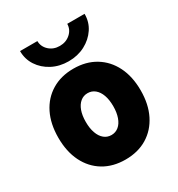

<svg xmlns="http://www.w3.org/2000/svg" viewBox="-180 -869 921 994"><g transform="rotate(-30 281.0 -372.0)"><path d="M281.2 7.8Q206.5 7.8 151.1 -25.6Q95.7 -59.1 65.4 -120.1Q35.2 -181.2 35.2 -263.7Q35.2 -346.7 65.4 -407.5Q95.7 -468.3 151.1 -501.7Q206.5 -535.2 281.2 -535.2Q356 -535.2 411.1 -501.7Q466.3 -468.3 496.8 -407.5Q527.3 -346.7 527.3 -263.7Q527.3 -181.2 496.8 -120.1Q466.3 -59.1 411.1 -25.6Q356 7.8 281.2 7.8ZM281.2 -138.7Q306.2 -138.7 324.7 -154.1Q343.3 -169.4 353.3 -197.8Q363.3 -226.1 363.3 -263.7Q363.3 -302.2 353.3 -330.1Q343.3 -357.9 324.7 -373.3Q306.2 -388.7 281.2 -388.7Q256.3 -388.7 237.8 -373.3Q219.2 -357.9 209.2 -330.1Q199.2 -302.2 199.2 -263.7Q199.2 -226.1 209.2 -197.8Q219.2 -169.4 237.8 -154.1Q256.3 -138.7 281.2 -138.7ZM280.3 -580.1Q226.1 -580.1 182.4 -603Q138.7 -626 113.3 -664.8Q87.9 -703.6 87.9 -752H191.4Q191.9 -718.3 217.3 -695.1Q242.7 -671.9 280.3 -671.9Q317.9 -671.9 343.8 -695.1Q369.6 -718.3 370.1 -752H473.6Q474.1 -703.6 448.2 -664.8Q422.4 -626 378.7 -603Q335 -580.1 280.3 -580.1Z"/></g></svg>

Font: Reddit Mono Black
Style: Regular
Weight: 900
Monospace: yes
Designer: Stephen Hutchings
Foundry: Reddit
Version: Version 1.014